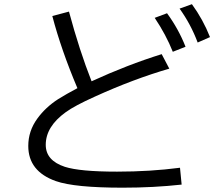

<svg xmlns="http://www.w3.org/2000/svg" viewBox="-20 -870 1039 912"><path d="M842.8 6.8Q710 21.5 562.5 21.5Q334 21.5 245.1 -9.8Q114.3 -56.2 114.3 -176.8Q114.3 -247.6 157.2 -306.6Q196.3 -360.4 255.9 -398.9Q294.9 -423.3 347.7 -451.2Q270.5 -633.8 228.5 -793.9L307.6 -814.9Q357.4 -629.9 415 -483.9Q585 -562 748 -612.8L784.2 -543.9Q614.3 -494.6 430.7 -411.1Q334 -367.7 292 -336.9Q197.3 -268.6 197.3 -182.1Q197.3 -107.4 288.1 -77.6Q359.4 -54.7 536.1 -54.7Q693.4 -54.7 835 -73.2ZM800.8 -624Q768.6 -705.1 714.8 -785.2L773.4 -807.1Q828.1 -732.4 861.3 -647.9ZM918.9 -668Q886.7 -754.4 833 -829.1L891.6 -850.1Q944.3 -777.8 977.5 -693.8Z"/></svg>

Font: UDEV Gothic 35
Style: Regular
Weight: 400
Version: v2.1.0; ttfautohint (v1.8.4.7-5d5b-dirty) -l 6 -r 45 -G 200 